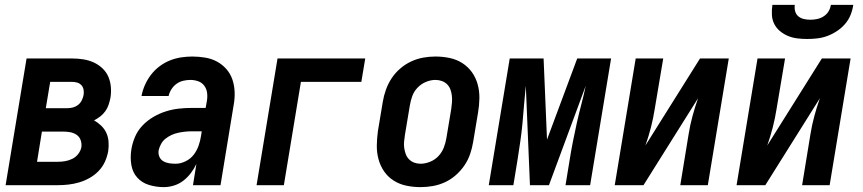

<svg xmlns="http://www.w3.org/2000/svg" viewBox="-20 -760 3540 788"><path d="M217 0H3L89 -520H276Q299 -520 321.5 -516.5Q344 -513 364 -504Q384 -495 400 -480Q416 -465 424.5 -445.5Q433 -426 435 -403Q437 -380 433 -357Q430 -343 425.5 -329.5Q421 -316 412.5 -304Q404 -292 392 -282.5Q380 -273 366 -266Q382 -257 395.5 -244Q409 -231 416.5 -214.5Q424 -198 425.5 -178.5Q427 -159 424 -139Q420 -117 410.5 -96Q401 -75 384.5 -58Q368 -41 347.5 -29.5Q327 -18 305 -11.5Q283 -5 261 -2.5Q239 0 217 0ZM168 -316H257Q268 -316 279.5 -319Q291 -322 300.5 -329.5Q310 -337 315.5 -348Q321 -359 323 -370Q325 -381 323 -392Q321 -403 314 -410.5Q307 -418 297 -421Q287 -424 276 -424H186ZM132 -96H217Q232 -96 247 -98.5Q262 -101 276.5 -108Q291 -115 301 -128Q311 -141 314 -156Q316 -171 311 -185Q306 -199 294 -207Q282 -215 267.5 -217.5Q253 -220 238 -220H152Z M652 8Q621 8 591.5 -1Q562 -10 543 -31.5Q524 -53 519 -83.5Q514 -114 519 -146Q523 -172 534 -198Q545 -224 564.5 -244.5Q584 -265 608.5 -279.5Q633 -294 659.5 -302.5Q686 -311 712.5 -314Q739 -317 765 -317H824L829 -345Q832 -362 830 -378.5Q828 -395 818.5 -408Q809 -421 793.5 -426.5Q778 -432 761 -432Q747 -432 732 -428.5Q717 -425 704.5 -416Q692 -407 683.5 -393.5Q675 -380 672 -366H561V-367Q565 -389 575 -411.5Q585 -434 600 -453.5Q615 -473 635 -488Q655 -503 677.5 -512Q700 -521 723.5 -524.5Q747 -528 769 -528Q796 -528 822.5 -523.5Q849 -519 871 -507Q893 -495 909.5 -476Q926 -457 934 -433Q942 -409 943 -382.5Q944 -356 939 -329L885 0H772L786 -87Q777 -68 763.5 -50Q750 -32 732.5 -18.5Q715 -5 694 1.5Q673 8 652 8ZM701 -88Q721 -88 741.5 -98Q762 -108 775 -125Q788 -142 795 -162Q802 -182 805 -202L808 -221H765Q752 -221 738.5 -219.5Q725 -218 711 -215Q697 -212 684 -206Q671 -200 659.5 -191Q648 -182 641 -169Q634 -156 631 -143Q629 -129 634 -117Q639 -105 650 -98.5Q661 -92 674 -90Q687 -88 701 -88Z M1033 0 1119 -520H1479L1463 -424H1215L1145 0Z M1706 8Q1676 8 1647.5 2Q1619 -4 1595.5 -19Q1572 -34 1556.5 -56.5Q1541 -79 1533.5 -106.5Q1526 -134 1526.5 -163.5Q1527 -193 1531 -222L1551 -342Q1555 -367 1564 -392Q1573 -417 1587.5 -439Q1602 -461 1623 -479Q1644 -497 1668 -508Q1692 -519 1717 -523.5Q1742 -528 1767 -528Q1797 -528 1825.5 -522Q1854 -516 1877.5 -501Q1901 -486 1917 -463.5Q1933 -441 1940.5 -413.5Q1948 -386 1947.5 -356.5Q1947 -327 1942 -298L1922 -178Q1918 -153 1909.5 -128Q1901 -103 1886 -81Q1871 -59 1850.5 -41Q1830 -23 1806 -12Q1782 -1 1756.5 3.5Q1731 8 1706 8ZM1706 -88Q1725 -88 1745 -96Q1765 -104 1779.5 -119.5Q1794 -135 1801.5 -154.5Q1809 -174 1812 -193L1832 -313Q1834 -327 1835 -340.5Q1836 -354 1834.5 -367.5Q1833 -381 1828.5 -393Q1824 -405 1815 -414Q1806 -423 1793.5 -427.5Q1781 -432 1767 -432Q1748 -432 1728.5 -424Q1709 -416 1694 -400.5Q1679 -385 1672 -365.5Q1665 -346 1662 -327L1642 -207Q1640 -193 1638.5 -179.5Q1637 -166 1639 -152.5Q1641 -139 1645.5 -127Q1650 -115 1659 -106Q1668 -97 1680 -92.5Q1692 -88 1706 -88Z M2233 0H2155L2138 -408Q2134 -370 2131 -332Q2128 -294 2124.5 -256Q2121 -218 2115.5 -180Q2110 -142 2104 -104L2087 0H1986L2072 -520H2211L2225 -187L2349 -520H2488L2402 0H2301L2318 -104Q2324 -142 2331.5 -180Q2339 -218 2347.5 -256Q2356 -294 2366 -332Q2376 -370 2384 -408Z M2503 0 2589 -520H2702L2667 -312Q2661 -274 2651.5 -237Q2642 -200 2629 -163L2853 -520H2971L2885 0H2772L2806 -208Q2812 -246 2822 -283Q2832 -320 2845 -357L2621 0Z M3003 0 3089 -520H3202L3167 -312Q3161 -274 3151.5 -237Q3142 -200 3129 -163L3353 -520H3471L3385 0H3272L3306 -208Q3312 -246 3322 -283Q3332 -320 3345 -357L3121 0ZM3293 -600Q3272 -600 3252 -602.5Q3232 -605 3214 -612.5Q3196 -620 3181 -632.5Q3166 -645 3157.5 -662Q3149 -679 3148 -699Q3147 -719 3150 -740H3242Q3240 -726 3243.5 -713.5Q3247 -701 3256.5 -693Q3266 -685 3279 -682Q3292 -679 3306 -679Q3320 -679 3334 -682Q3348 -685 3360.5 -693Q3373 -701 3380.5 -713.5Q3388 -726 3390 -740H3482Q3479 -719 3471 -699Q3463 -679 3448.5 -662Q3434 -645 3415 -632.5Q3396 -620 3376 -612.5Q3356 -605 3335 -602.5Q3314 -600 3293 -600Z"/></svg>

Font: Iosevka Term Curly Oblique
Style: Bold
Weight: 700
Italic angle: -9°
Designer: Belleve Invis
Foundry: Belleve Invis
Version: Version 32.3.0